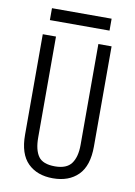

<svg xmlns="http://www.w3.org/2000/svg" viewBox="-85 -803 609 867"><g transform="rotate(10 219.0 -370.0)"><path d="M122.1 -162.1Q122.1 -105.5 142.6 -76.2Q163.1 -46.9 218.8 -46.9Q272.5 -46.9 294.4 -77.1Q316.4 -107.4 316.4 -162.1V-625H377V-166Q377 -77.1 334.5 -34.7Q292 7.8 218.8 7.8Q146.5 7.8 104 -34.2Q61.5 -76.2 61.5 -164.1V-625H122.1ZM82 -693.4V-748H355.5V-693.4Z"/></g></svg>

Font: Sudo Light
Style: Regular
Weight: 300
Monospace: yes
Designer: Jens Kutilek
Foundry: Jens Kutilek
Version: Version 0.040